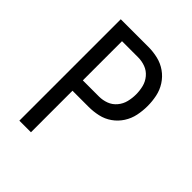

<svg xmlns="http://www.w3.org/2000/svg" viewBox="-204 -859 984 984"><g transform="rotate(45 288.0 -367.5)"><path d="M100 0H184V-301H301Q335 -301 369 -308.5Q403 -316 431.5 -336Q460 -356 479 -385.5Q498 -415 505 -449Q512 -483 512 -518Q512 -552 505 -586Q498 -620 479 -649.5Q460 -679 431.5 -699Q403 -719 369 -727Q335 -735 301 -735H100ZM184 -376V-660H301Q328 -660 353.5 -650.5Q379 -641 397 -619.5Q415 -598 421.5 -571.5Q428 -545 428 -518Q428 -491 421.5 -464.5Q415 -438 397 -416.5Q379 -395 353.5 -385.5Q328 -376 301 -376Z"/></g></svg>

Font: Iosevka SS01 Extended
Style: Regular
Weight: 400
Width: 7
Monospace: yes
Designer: Belleve Invis
Foundry: Belleve Invis
Version: Version 3.4.7; ttfautohint (v1.8.3)